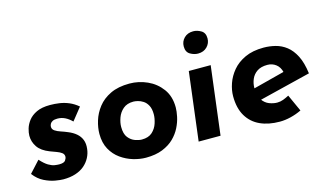

<svg xmlns="http://www.w3.org/2000/svg" viewBox="-81 -921 2021 1186"><g transform="rotate(-15 930.0 -327.5)"><path d="M199 9Q181 9 148 3.5Q115 -2 78.5 -20Q42 -38 14 -75L81 -148Q108 -118 130 -105Q152 -92 169.5 -89.5Q187 -87 198 -87Q229 -87 238 -100Q247 -113 247 -124Q247 -139 234.5 -148.5Q222 -158 202.5 -165Q183 -172 162 -180Q110 -200 87.5 -233Q65 -266 65 -305Q65 -325 72.5 -350.5Q80 -376 98.5 -400Q117 -424 150.5 -440Q184 -456 237 -456Q267 -456 297.5 -451.5Q328 -447 357.5 -434.5Q387 -422 414 -399L351 -320Q330 -341 307.5 -352Q285 -363 259 -363Q240 -363 229 -357.5Q218 -352 213 -343Q208 -334 208 -324Q208 -308 223 -298Q238 -288 259.5 -281Q281 -274 302 -265Q332 -253 353 -235Q374 -217 383.5 -192.5Q393 -168 389 -135Q386 -106 372 -79.5Q358 -53 334.5 -33Q311 -13 277 -2Q243 9 199 9Z M727 12Q688 12 646 -0.5Q604 -13 567.5 -39Q531 -65 508.5 -106Q486 -147 486 -204Q486 -244 499.5 -288Q513 -332 543 -370.5Q573 -409 623 -433Q673 -457 745 -457Q804 -457 858.5 -432.5Q913 -408 948.5 -360Q984 -312 984 -241Q984 -216 977 -182.5Q970 -149 953 -115Q936 -81 907 -52.5Q878 -24 833.5 -6Q789 12 727 12ZM731 -103Q774 -103 798 -125Q822 -147 832 -178Q842 -209 842 -235Q842 -270 830.5 -291.5Q819 -313 802 -324Q785 -335 768 -339Q751 -343 740 -343Q699 -343 674 -321.5Q649 -300 638 -269Q627 -238 627 -211Q627 -166 645.5 -143Q664 -120 688.5 -111.5Q713 -103 731 -103Z M1120 -437H1260L1206 0H1066ZM1129 -591Q1129 -623 1151 -645Q1173 -667 1209 -667Q1234 -667 1259 -652.5Q1284 -638 1284 -602Q1284 -571 1262 -548.5Q1240 -526 1204 -526Q1179 -526 1154 -540.5Q1129 -555 1129 -591Z M1598 -107Q1618 -107 1636.5 -114Q1655 -121 1674 -131L1723 -23Q1690 -7 1653.5 2Q1617 11 1583 11Q1511 11 1457.5 -13.5Q1404 -38 1374 -88.5Q1344 -139 1344 -215Q1344 -254 1358.5 -296Q1373 -338 1403.5 -374.5Q1434 -411 1483.5 -434Q1533 -457 1603 -457Q1641 -457 1678.5 -447.5Q1716 -438 1747.5 -413.5Q1779 -389 1801.5 -345Q1824 -301 1833 -231L1481 -144L1459 -222L1733 -293L1684 -278Q1676 -312 1652.5 -330Q1629 -348 1598 -348Q1557 -348 1532 -331Q1507 -314 1495.5 -287Q1484 -260 1484 -231Q1484 -181 1502.5 -154Q1521 -127 1547.5 -117Q1574 -107 1598 -107Z"/></g></svg>

Font: Josefin Sans Thin
Style: Bold Italic
Weight: 700
Italic angle: -7°
Version: Version 2.000